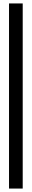

<svg xmlns="http://www.w3.org/2000/svg" viewBox="-20 -846 184 1116"><path d="M32.5 250H112V-826H32.5Z"/></svg>

Font: League Gothic SemiCondensed
Style: Regular
Weight: 400
Width: 4
Designer: The League of Moveable Type
Version: Version 1.600; ttfautohint (v1.8.3)